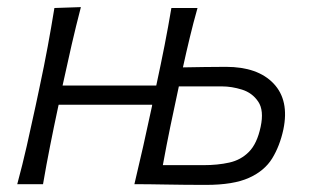

<svg xmlns="http://www.w3.org/2000/svg" viewBox="-20 -518 876 540"><path d="M28.5 0Q43.5 -55.5 55.2 -107.2Q67 -159 80 -219.5L90.5 -269Q104.5 -334.5 114.2 -387.2Q124 -440 133 -495.5L207.5 -498Q193.5 -444 181.5 -392Q169.5 -340 156 -277.5H419.5Q433 -340 443 -391Q453 -442 462 -495.5H535.5Q523.5 -453 513.8 -412.5Q504 -372 494.5 -328.5Q522 -329 554.5 -329.5Q587 -330 615.5 -330Q705 -330 749.5 -283Q794 -236 777 -154Q767 -107.5 745.5 -72.5Q724 -37.5 680.2 -17.8Q636.5 2 559.5 2Q500 2 448 1Q396 0 358 0Q371 -55 382.8 -106.8Q394.5 -158.5 407.5 -219.5L408 -223.5H145L144 -219.5Q131 -159 120.8 -107.2Q110.5 -55.5 101 0ZM438 -53.5H552Q592.5 -53.5 625 -60.8Q657.5 -68 680.2 -91Q703 -114 713 -161Q723 -207.5 706.2 -232.2Q689.5 -257 660.5 -266Q631.5 -275 604.5 -275H483Q470 -214.5 459.2 -162.8Q448.5 -111 438 -53.5Z"/></svg>

Font: Commissioner Flair Light
Style: Italic
Weight: 300
Italic angle: -12°
Designer: Kostas Bartsokas
Foundry: Kostas Bartsokas
Version: Version 1.000; ttfautohint (v1.8.3)